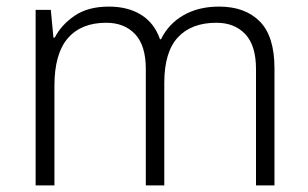

<svg xmlns="http://www.w3.org/2000/svg" viewBox="-20 -562 934 582"><path d="M644 -542Q723 -542 767.5 -497Q812 -452 812 -355V0H756V-353Q756 -424 723.5 -458.5Q691 -493 636 -493Q560 -493 519 -448.5Q478 -404 478 -311V0H422V-353Q422 -424 389.5 -458.5Q357 -493 302 -493Q226 -493 185.5 -446Q145 -399 145 -302V0H88V-532H134L142 -448H146Q166 -487 206.5 -514.5Q247 -542 310 -542Q368 -542 408 -517Q448 -492 465 -443H468Q491 -490 536.5 -516Q582 -542 644 -542Z"/></svg>

Font: Noto Sans Myanmar Light
Style: Regular
Weight: 300
Designer: Monotype Design Team
Foundry: Monotype Imaging Inc.
Version: Version 2.107; ttfautohint (v1.8.4.7-5d5b)